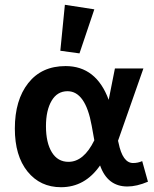

<svg xmlns="http://www.w3.org/2000/svg" viewBox="-20 -772 642 802"><path d="M312 -549 232 -560 251 -752 374 -733ZM235 10Q148 10 95 -55.5Q42 -121 42 -235Q42 -354 98 -425Q154 -496 254 -496Q382 -496 434 -355L460 -486H579L473 -184L475 -176Q492 -91 536 -91Q556 -91 574 -99L598 -13Q551 7 512 7Q429 7 398 -81Q335 10 235 10ZM172 -245Q172 -176 196.5 -136Q221 -96 266 -96Q330 -96 374 -186L363 -247Q337 -391 262 -391Q219 -391 195.5 -351Q172 -311 172 -245Z"/></svg>

Font: Cantarell
Style: Bold
Weight: 700
Designer: Dave Crossland, Nikolaus Waxweiler, Florian Fecher, Jacques Le Bailly, Eben Sorkin, Alexei Vanyashin, Alexios Zavras, Em
Version: Version 0.303